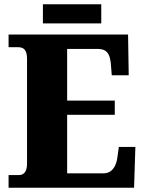

<svg xmlns="http://www.w3.org/2000/svg" viewBox="-20 -875 674 895"><path d="M20 0V-59H68Q81 -59 89.5 -65.5Q98 -72 102 -83.5Q106 -95 106 -110V-599Q106 -624 100 -635.5Q94 -647 85 -651Q76 -655 66 -655H20V-714H577L580 -524H501L497 -574Q495 -600 488.5 -616Q482 -632 469 -639.5Q456 -647 434 -647H293V-406H515V-340H293V-67H461Q482 -67 495 -76.5Q508 -86 516 -102Q524 -118 527 -140L534 -190H611L605 0ZM180 -766V-855H452V-766Z"/></svg>

Font: Noto Serif Khmer SemiCondensed Black
Style: Regular
Weight: 900
Width: 4
Designer: Danh Hong and the Monotype Design Team
Foundry: Monotype Imaging Inc.
Version: Version 2.004